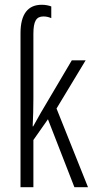

<svg xmlns="http://www.w3.org/2000/svg" viewBox="-20 -785 394 805"><path d="M155 -765C98 -765 66 -727 66 -646V0H120V-198L181 -285L292 0H349L217 -330L339 -532H281L151 -312C140 -293 131 -277 119 -255H117C119 -295 120 -330 120 -372V-643C120 -696 132 -716 162 -716C173 -716 183 -714 195 -709V-758C185 -762 170 -765 155 -765Z"/></svg>

Font: Noto Sans Display Condensed Light
Style: Regular
Weight: 300
Width: 3
Designer: Monotype Design Team
Foundry: Monotype Imaging Inc.
Version: Version 1.900